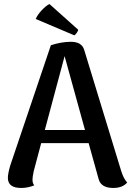

<svg xmlns="http://www.w3.org/2000/svg" viewBox="-20 -918 655 951"><path d="M367 -771Q368 -767 361 -756.5Q354 -746 348 -743L157 -824Q165 -844 186.5 -867Q208 -890 225 -898ZM580 -72Q592 -33 610 -14Q587 13 541 13Q479 13 468 -33L419 -209H184L147 -70Q141 -42 141 -29Q141 -9 150 0Q118 13 85 13Q19 13 19 -37Q19 -58 31 -99L232 -694Q285 -711 331 -711Q385 -711 397 -671ZM202 -274H401L300 -640Z"/></svg>

Font: Arima Koshi Semi Bold
Style: Regular
Weight: 600
Designer: Joana Correia and Natanael Gama
Foundry: NDISCOVER
Version: Version 1.019;PS 001.019;hotconv 1.0.88;makeotf.lib2.5.64775